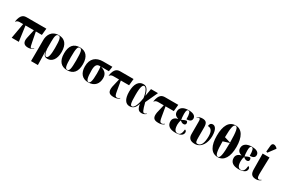

<svg xmlns="http://www.w3.org/2000/svg" viewBox="129 -2344 5994 4090"><g transform="rotate(30 3126.5 -299.5)"><path d="M126 0H301L250 -373H456L411 -167C384 -46 427 10 528 10C565 10 617 0 658 -36L653 -45C640 -31 611 -15 598 -15C572 -15 566 -58 549 -145L505 -373H653L669 -536H192C119 -536 44 -521 14 -336L21 -333C41 -361 70 -373 109 -373H192Z M731 225H900L892 -114H893C911 -6 953 10 1009 10C1112 10 1200 -81 1200 -268C1200 -455 1116 -550 973 -550C785 -550 733 -402 733 -295V-94ZM964 -14C938 -14 905 -65 897 -174V-353C897 -495 918 -541 966 -541C1020 -541 1035 -478 1035 -270C1035 -121 1019 -14 964 -14Z M1489 10C1643 10 1723 -82 1723 -270C1723 -458 1635 -550 1492 -550C1338 -550 1258 -458 1258 -270C1258 -82 1345 10 1489 10ZM1491 0C1440 0 1424 -55 1424 -270C1424 -485 1440 -540 1490 -540C1542 -540 1558 -485 1558 -270C1558 -55 1542 0 1491 0Z M2008 10C2174 10 2245 -98 2245 -226C2245 -328 2197 -381 2088 -417H2276L2293 -536H2066C1894 -536 1781 -446 1781 -250C1781 -90 1862 10 2008 10ZM2014 2C1969 2 1946 -73 1946 -250C1946 -376 1982 -417 2050 -417H2067C2077 -385 2080 -331 2080 -246C2080 -50 2054 2 2014 2Z M2634 10C2691 10 2743 -2 2774 -36L2769 -45C2756 -31 2727 -15 2704 -15C2658 -15 2649 -57 2634 -145L2595 -373H2798L2814 -536H2495C2422 -536 2347 -521 2317 -336L2324 -333C2344 -361 2373 -373 2412 -373H2551L2503 -167C2483 -45 2513 10 2634 10Z M3025 10C3116 10 3167 -46 3192 -143H3195C3217 -18 3257 10 3326 10C3366 10 3398 -4 3433 -33L3428 -40C3407 -25 3391 -17 3374 -17C3342 -17 3322 -51 3275 -234L3415 -536H3243L3212 -358H3209C3172 -516 3118 -548 3052 -548C2944 -548 2866 -454 2866 -257C2866 -65 2936 10 3025 10ZM3074 -14C3036 -14 3019 -50 3019 -264C3019 -471 3049 -522 3087 -522C3126 -522 3177 -452 3201 -290C3170 -74 3112 -14 3074 -14Z M3734 10C3791 10 3843 -2 3874 -36L3869 -45C3856 -31 3827 -15 3804 -15C3758 -15 3749 -57 3734 -145L3695 -373H3898L3914 -536H3595C3522 -536 3447 -521 3417 -336L3424 -333C3444 -361 3473 -373 3512 -373H3651L3603 -167C3583 -45 3613 10 3734 10Z M4151 10C4298 10 4340 -47 4340 -102C4340 -127 4327 -148 4300 -153C4292 -55 4265 -2 4202 -2C4135 -2 4107 -59 4107 -168C4107 -209 4116 -249 4128 -277C4157 -249 4184 -236 4212 -236C4250 -236 4266 -257 4266 -286C4266 -303 4259 -321 4243 -332C4210 -332 4162 -311 4129 -288C4122 -322 4116 -363 4116 -431C4116 -525 4138 -540 4161 -540C4199 -540 4218 -490 4218 -357C4319 -357 4341 -404 4341 -441C4341 -490 4309 -549 4163 -549C4033 -549 3957 -493 3957 -401C3957 -339 3990 -296 4059 -279V-274C3982 -258 3943 -213 3943 -148C3943 -50 4011 10 4151 10Z M4629 10C4799 10 4875 -163 4875 -319C4875 -490 4817 -544 4763 -544C4712 -544 4689 -510 4686 -461C4758 -461 4810 -417 4810 -279C4810 -110 4765 -20 4685 -20C4636 -20 4631 -50 4631 -154V-396C4631 -506 4597 -543 4506 -543C4460 -543 4423 -531 4384 -500L4389 -493C4409 -509 4424 -516 4437 -516C4462 -516 4469 -500 4469 -433V-138C4469 -52 4509 10 4629 10Z M5195 10C5351 10 5437 -137 5437 -378C5437 -620 5351 -769 5196 -769C5031 -769 4953 -620 4953 -379C4953 -137 5031 10 5195 10ZM5271 -391 5120 -437C5123 -674 5144 -761 5196 -761C5249 -761 5268 -669 5271 -391ZM5195 1C5141 1 5121 -92 5120 -335L5271 -382C5271 -88 5249 1 5195 1Z M5708 10C5855 10 5897 -47 5897 -102C5897 -127 5884 -148 5857 -153C5849 -55 5822 -2 5759 -2C5692 -2 5664 -59 5664 -168C5664 -209 5673 -249 5685 -277C5714 -249 5741 -236 5769 -236C5807 -236 5823 -257 5823 -286C5823 -303 5816 -321 5800 -332C5767 -332 5719 -311 5686 -288C5679 -322 5673 -363 5673 -431C5673 -525 5695 -540 5718 -540C5756 -540 5775 -490 5775 -357C5876 -357 5898 -404 5898 -441C5898 -490 5866 -549 5720 -549C5590 -549 5514 -493 5514 -401C5514 -339 5547 -296 5616 -279V-274C5539 -258 5500 -213 5500 -148C5500 -50 5568 10 5708 10Z M6066 -602 6190 -767V-779C6135 -836 6057 -847 6049 -762L6035 -612ZM6139 10C6199 10 6236 -18 6253 -33L6248 -40C6230 -27 6214 -17 6194 -17C6143 -17 6147 -105 6148 -160L6158 -536H5989L5993 -153C5994 -44 6028 10 6139 10Z"/></g></svg>

Font: Noto Serif Display ExtraCondensed Black
Style: Regular
Weight: 900
Width: 2
Designer: Monotype Design Team
Foundry: Monotype Imaging Inc.
Version: Version 2.009